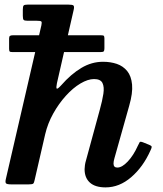

<svg xmlns="http://www.w3.org/2000/svg" viewBox="-20 -800 708 833"><path d="M36.5 -647Q27 -647 23.2 -644.2Q19.5 -641.5 19.5 -633V-589Q19.5 -579.5 21.8 -576.8Q24 -574 35.5 -574H416Q428 -574 430.5 -577.8Q433 -581.5 433 -590.5V-633Q433 -642 430.5 -644.5Q428 -647 417.5 -647ZM632.5 -146.5Q638 -158 638.2 -162.5Q638.5 -167 626.5 -172L603 -181.5Q588.5 -187.5 586 -183.2Q583.5 -179 577.5 -166.5Q559 -125.5 534.2 -99.2Q509.5 -73 489 -73Q472.5 -73 472.5 -90.5Q472.5 -99.5 476.5 -113.5L540.5 -341Q556.5 -396.5 553 -433.2Q549.5 -470 531.8 -491.8Q514 -513.5 486.8 -522.8Q459.5 -532 427 -532Q377.5 -532 332.8 -505.2Q288 -478.5 245.5 -430Q229 -412 226 -415.8Q223 -419.5 227 -439L299.5 -756.5Q303 -771.5 299 -775.8Q295 -780 277 -780H100Q86 -780 82.5 -776Q79 -772 79 -758V-731.5Q79 -717.5 82.5 -713.8Q86 -710 99 -710H138.5Q156 -710 159.2 -706.8Q162.5 -703.5 159.5 -690L6 -26Q2 -10.5 5.5 -5.2Q9 0 30 0H103.5Q120.5 0 124.2 -3.5Q128 -7 130.5 -20L176 -217.5Q187 -264.5 211 -307.5Q235 -350.5 265.8 -384.5Q296.5 -418.5 329 -437.8Q361.5 -457 388 -457Q416 -457 424.5 -440Q433 -423 428.5 -393.2Q424 -363.5 413 -324L352.5 -102Q350 -94 348.5 -83.5Q347 -73 347 -66Q347 -28.5 370 -7.8Q393 13 438 13Q498 13 549.5 -31.5Q601 -76 632.5 -146.5Z"/></svg>

Font: Besley SemiBold
Style: Italic
Weight: 600
Italic angle: -13°
Designer: Owen Earl
Foundry: indestructible type*
Version: Version 2.001